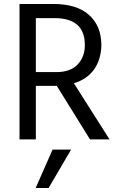

<svg xmlns="http://www.w3.org/2000/svg" viewBox="-20 -697 593 964"><path d="M254 -606H160V-335H263Q333 -335 369.5 -373Q406 -411 406 -471Q406 -606 254 -606ZM258 -266H160V3H78V-677H249Q366 -677 427.5 -621.5Q489 -566 489 -469Q487 -397 452 -348Q417 -299 351 -279L530 3H432L265 -266ZM224 247H159L244 54H337Z"/></svg>

Font: Hind Siliguri Fixed
Style: Regular
Weight: 400
Designer: Jyotish Sonowal
Foundry: Indian Type Foundry
Version: Version 1.001;October 28, 2021;FontCreator 12.0.0.2565 64-bi